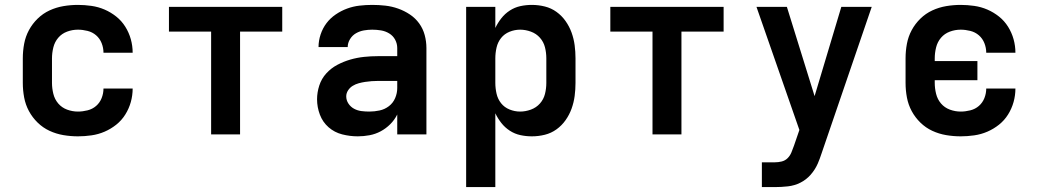

<svg xmlns="http://www.w3.org/2000/svg" viewBox="-20 -548 4240 783"><path d="M298 8Q268 8 238.5 3Q209 -2 182 -14.5Q155 -27 133.5 -48Q112 -69 98 -95Q84 -121 78.5 -150.5Q73 -180 73 -210V-310Q73 -340 78.5 -369.5Q84 -399 98 -425Q112 -451 133.5 -472Q155 -493 182 -505.5Q209 -518 238.5 -523Q268 -528 298 -528Q325 -528 353 -524Q381 -520 406.5 -509Q432 -498 454 -480.5Q476 -463 491 -439Q506 -415 513.5 -388Q521 -361 521 -333Q521 -333 521 -333Q521 -333 521 -333H402Q402 -333 402 -333Q402 -333 402 -333Q402 -353 394.5 -372Q387 -391 372 -404Q357 -417 337 -422Q317 -427 298 -427Q275 -427 253.5 -419Q232 -411 217.5 -394Q203 -377 197.5 -354.5Q192 -332 192 -310V-210Q192 -188 197.5 -165.5Q203 -143 217.5 -126Q232 -109 253.5 -101Q275 -93 298 -93Q317 -93 337 -98Q357 -103 372 -116Q387 -129 394.5 -148Q402 -167 402 -187Q402 -187 402 -187Q402 -187 402 -187H521Q521 -187 521 -187Q521 -187 521 -187Q521 -159 513.5 -132Q506 -105 491 -81Q476 -57 454 -39.5Q432 -22 406.5 -11Q381 0 353 4Q325 8 298 8Z M841 0V-419H669V-520H1131V-419H959V0Z M1439 8Q1407 8 1375.5 0Q1344 -8 1320 -29Q1296 -50 1284.5 -80.5Q1273 -111 1273 -143Q1273 -171 1282 -199Q1291 -227 1310.5 -248.5Q1330 -270 1355.5 -283.5Q1381 -297 1408.5 -305Q1436 -313 1464.5 -316Q1493 -319 1522 -319H1600V-352Q1600 -370 1591.5 -386Q1583 -402 1567.5 -411.5Q1552 -421 1534 -424Q1516 -427 1498 -427Q1481 -427 1464 -424Q1447 -421 1432 -412.5Q1417 -404 1407.5 -388.5Q1398 -373 1398 -356H1279Q1279 -356 1279 -356Q1279 -356 1279 -356Q1279 -382 1287.5 -407.5Q1296 -433 1311.5 -453.5Q1327 -474 1349 -489Q1371 -504 1395.5 -513Q1420 -522 1446 -525Q1472 -528 1498 -528Q1525 -528 1551.5 -525Q1578 -522 1603.5 -513Q1629 -504 1651.5 -489Q1674 -474 1689.5 -452.5Q1705 -431 1712 -405Q1719 -379 1719 -352V0H1600V-81Q1589 -59 1571.5 -41.5Q1554 -24 1532.5 -12.5Q1511 -1 1487 3.5Q1463 8 1439 8ZM1486 -93Q1507 -93 1528 -97.5Q1549 -102 1566 -115Q1583 -128 1591.5 -148Q1600 -168 1600 -189V-218H1522Q1509 -218 1495.5 -217Q1482 -216 1469 -214Q1456 -212 1443 -208.5Q1430 -205 1418.5 -198Q1407 -191 1399.5 -179.5Q1392 -168 1392 -155Q1392 -139 1401 -125.5Q1410 -112 1424 -104.5Q1438 -97 1454 -95Q1470 -93 1486 -93Z M1881 215V-520H2000V-434Q2010 -455 2024.5 -473.5Q2039 -492 2059 -505Q2079 -518 2102 -523Q2125 -528 2149 -528Q2176 -528 2202 -521.5Q2228 -515 2249.5 -499.5Q2271 -484 2286.5 -462Q2302 -440 2311 -415Q2320 -390 2323.5 -363.5Q2327 -337 2327 -310V-210Q2327 -183 2323.5 -156.5Q2320 -130 2311 -105Q2302 -80 2286.5 -58Q2271 -36 2249.5 -20.5Q2228 -5 2202 1.5Q2176 8 2149 8Q2125 8 2102 3Q2079 -2 2059 -15Q2039 -28 2024.5 -46.5Q2010 -65 2000 -86V215ZM2101 -93Q2123 -93 2145 -101Q2167 -109 2182 -126Q2197 -143 2202.5 -165Q2208 -187 2208 -210V-310Q2208 -333 2202.5 -355Q2197 -377 2182 -394Q2167 -411 2145 -419Q2123 -427 2101 -427Q2079 -427 2058 -418.5Q2037 -410 2023.5 -393Q2010 -376 2005 -354Q2000 -332 2000 -310V-210Q2000 -188 2005 -166Q2010 -144 2023.5 -127Q2037 -110 2058 -101.5Q2079 -93 2101 -93Z M2641 0V-419H2469V-520H2931V-419H2759V0Z M3087 215V114H3139Q3154 114 3168 110.5Q3182 107 3192 97Q3202 87 3207.5 73.5Q3213 60 3218 46L3240 -18L3065 -520H3189L3302 -156L3411 -520H3535L3330 79Q3327 89 3323 99Q3319 109 3315 119Q3304 144 3286 164.5Q3268 185 3244 197Q3220 209 3193 212Q3166 215 3139 215Z M3898 8Q3868 8 3838.5 3Q3809 -2 3782 -14.5Q3755 -27 3733.5 -48Q3712 -69 3698 -95Q3684 -121 3678.5 -150.5Q3673 -180 3673 -210V-310Q3673 -340 3678.5 -369.5Q3684 -399 3698 -425Q3712 -451 3733.5 -472Q3755 -493 3782 -505.5Q3809 -518 3838.5 -523Q3868 -528 3898 -528Q3925 -528 3953 -524Q3981 -520 4006.5 -509Q4032 -498 4054 -480.5Q4076 -463 4091 -439Q4106 -415 4113.5 -388Q4121 -361 4121 -333Q4121 -333 4121 -333Q4121 -333 4121 -333H4002Q4002 -333 4002 -333Q4002 -333 4002 -333Q4002 -353 3994.5 -372Q3987 -391 3972 -404Q3957 -417 3937 -422Q3917 -427 3898 -427Q3875 -427 3853.5 -419Q3832 -411 3817.5 -394Q3803 -377 3797.5 -354.5Q3792 -332 3792 -310V-299H3966V-221H3792V-210Q3792 -188 3797.5 -165.5Q3803 -143 3817.5 -126Q3832 -109 3853.5 -101Q3875 -93 3898 -93Q3917 -93 3937 -98Q3957 -103 3972 -116Q3987 -129 3994.5 -148Q4002 -167 4002 -187Q4002 -187 4002 -187Q4002 -187 4002 -187H4121Q4121 -187 4121 -187Q4121 -187 4121 -187Q4121 -159 4113.5 -132Q4106 -105 4091 -81Q4076 -57 4054 -39.5Q4032 -22 4006.5 -11Q3981 0 3953 4Q3925 8 3898 8Z"/></svg>

Font: Zed Sans Extended
Style: Bold
Weight: 700
Width: 7
Designer: Belleve Invis
Foundry: Belleve Invis
Version: Version 1.0.0; ttfautohint (v1.8.4)